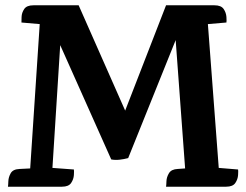

<svg xmlns="http://www.w3.org/2000/svg" viewBox="-20 -705 930 725"><path d="M607 -685H790Q815 -685 824.5 -671Q834 -657 835 -641Q836 -625 835 -620L765 -614L806 -71L879 -65Q880 -60 879 -44Q878 -28 868.5 -14Q859 0 834 0H607Q608 -5 608.5 -20.5Q609 -36 618 -51Q627 -66 651 -67L679 -69L640 -599L660 -595L464 -108Q449 -104 432 -102Q415 -100 400 -103L184 -587L211 -592L178 -71L259 -65Q260 -60 259 -44Q258 -28 248.5 -14Q239 0 214 0H10Q11 -5 11.5 -20.5Q12 -36 20.5 -51Q29 -66 54 -67L94 -69L130 -614L61 -620Q61 -625 61.5 -641Q62 -657 71.5 -671Q81 -685 106 -685H277L478 -230L430 -229Z"/></svg>

Font: Karma Variable Light
Style: Regular
Weight: 300
Designer: Joana Correia
Foundry: Indian Type Foundry
Version: Version 3.000